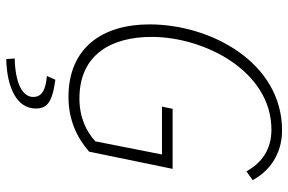

<svg xmlns="http://www.w3.org/2000/svg" viewBox="-174 -537 922 614"><g transform="rotate(90 287.0 -230.0)"><path d="M290 12C362 12 419 -14 465 -54L520 -321H328L321 -287H474L432 -74C401 -45 355 -23 295 -23C153 -23 98 -127 98 -254C98 -421 206 -637 395 -637C460 -637 502 -604 528 -557L556 -577C529 -628 475 -671 397 -671C181 -671 58 -445 58 -247C58 -95 134 12 290 12ZM169 211C262 209 327 176 327 117C327 82 310 64 235 54L223 81C268 85 290 97 290 125C290 158 249 182 167 184Z"/></g></svg>

Font: Source Sans Pro Light
Style: Italic
Weight: 300
Italic angle: -11°
Designer: Paul D. Hunt
Foundry: Adobe Systems Incorporated
Version: Version 3.006;hotconv 1.0.111;makeotfexe 2.5.65597